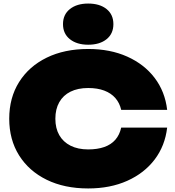

<svg xmlns="http://www.w3.org/2000/svg" viewBox="-20 -1044 989 1082"><path d="M922 -325Q910 -222 851.5 -145Q793 -68 697 -25Q601 18 477 18Q343 18 243 -31Q143 -80 87.5 -168.5Q32 -257 32 -375Q32 -493 87.5 -581.5Q143 -670 243 -719Q343 -768 477 -768Q601 -768 697 -725Q793 -682 851.5 -605Q910 -528 922 -425H663Q654 -464 630 -491.5Q606 -519 567.5 -533.5Q529 -548 477 -548Q419 -548 377.5 -527.5Q336 -507 314 -468Q292 -429 292 -375Q292 -321 314 -282.5Q336 -244 377.5 -223Q419 -202 477 -202Q529 -202 567.5 -215.5Q606 -229 630 -256.5Q654 -284 663 -325ZM477 -792Q413 -792 374 -823Q335 -854 335 -908Q335 -962 374 -993Q413 -1024 477 -1024Q542 -1024 580.5 -993Q619 -962 619 -908Q619 -854 580.5 -823Q542 -792 477 -792Z"/></svg>

Font: Unbounded Black
Style: Regular
Weight: 900
Designer: Luke Prowse, Jean-Baptiste Morizot, Fátima Lázaro, Florian Runge
Foundry: NaN
Version: Version 1.701;gftools[0.9.28.dev5+ged2979d]